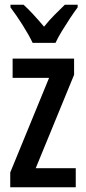

<svg xmlns="http://www.w3.org/2000/svg" viewBox="-20 -786 359 806"><path d="M298 0H23V-62L186 -459H33V-540H291V-472L130 -80H298ZM117 -606Q102 -638 75.5 -680Q49 -722 24 -755V-766H79Q97 -750 120 -725Q143 -700 165 -674Q189 -704 208.5 -723Q228 -742 252 -766H306V-755Q291 -735 273.5 -708.5Q256 -682 239.5 -655Q223 -628 213 -606Z"/></svg>

Font: Noto Sans Telugu ExtraCondensed Medium
Style: Regular
Weight: 500
Width: 2
Designer: Jelle Bosma - Monotype Design Team
Foundry: Monotype Imaging Inc.
Version: Version 2.005; ttfautohint (v1.8.4.7-5d5b)